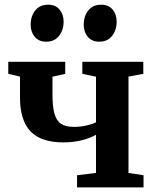

<svg xmlns="http://www.w3.org/2000/svg" viewBox="-20 -816 677 836"><path d="M315.5 0V-53L398 -63V-229Q336.5 -196 256 -196Q159 -196 113 -243.8Q67 -291.5 67 -393.5V-482.5L16 -494.5V-547H264V-494.5L208.5 -482V-407Q208.5 -351.5 217.2 -320.8Q226 -290 246 -276.8Q266 -263.5 302 -263.5Q329.5 -263.5 356.2 -269.5Q383 -275.5 398 -283.5V-482L338.5 -494.5V-547H604V-494.5L539.5 -482.5V-63L605 -53V0ZM180.5 -634.5Q149 -634.5 131.2 -655.8Q113.5 -677 113.5 -708.5Q113.5 -745.5 133.5 -770.5Q153.5 -795.5 189 -795.5H190Q221.5 -795.5 239.2 -774.5Q257 -753.5 257 -722Q257 -685 237 -659.8Q217 -634.5 181.5 -634.5ZM411.5 -634.5Q380 -634.5 362.2 -655.8Q344.5 -677 344.5 -708.5Q344.5 -745.5 364.5 -770.5Q384.5 -795.5 420 -795.5H421Q452.5 -795.5 470.2 -774.5Q488 -753.5 488 -722Q488 -685 468 -659.8Q448 -634.5 412.5 -634.5Z"/></svg>

Font: Merriweather Text
Style: Bold
Weight: 700
Designer: Eben Sorkin
Foundry: Eben Sorkin
Version: Version 2.100